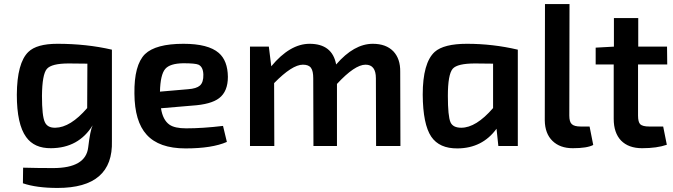

<svg xmlns="http://www.w3.org/2000/svg" viewBox="-20 -720 3319 947"><path d="M532 -25Q539 207 264 207Q160 207 93 184L94 107Q166 109 242 109Q403 109 415 7Q425 -78 437 -102Q368 10 232 11Q149 12 109 -44Q63 -107 63 -253Q64 -410 120 -464Q161 -504 263 -504Q407 -504 532 -475ZM319 -407Q234 -407 211 -380Q188 -353 187 -247Q187 -148 201 -118Q214 -89 253 -90Q327 -91 410 -187L411 -406Z M1099 -20Q1026 12 895 12Q764 12 703 -56Q644 -121 643 -258Q641 -399 695 -453Q748 -504 885 -504Q1007 -504 1059 -459Q1103 -421 1104 -341Q1104 -269 1061 -236Q1021 -205 927 -199L774 -186Q783 -128 816 -105Q842 -87 898 -87Q980 -87 1080 -99ZM908 -280Q949 -283 966 -298Q984 -314 983 -352Q982 -390 959 -401Q943 -408 884 -408Q818 -407 795 -380Q771 -352 769 -268Z M1318 -393Q1410 -504 1507 -504Q1619 -504 1638 -402Q1726 -504 1819 -504Q1884 -504 1920 -467Q1955 -430 1954 -366L1955 0H1835L1834 -334Q1834 -401 1783 -401Q1730 -401 1642 -306V0H1526L1525 -334Q1525 -370 1514 -385Q1503 -401 1474 -401Q1421 -401 1332 -310L1333 0H1213V-490H1306Z M2438 0 2429 -85Q2359 11 2237 12Q2147 13 2107 -46Q2066 -107 2065 -253Q2065 -410 2124 -464Q2169 -504 2283 -504Q2411 -504 2534 -475V0ZM2323 -407Q2236 -407 2213 -381Q2189 -353 2189 -247Q2189 -147 2202 -117Q2214 -90 2255 -90Q2328 -90 2412 -187V-406Z M2788 -150Q2788 -119 2800 -108Q2812 -96 2844 -96H2888L2906 -5Q2876 11 2805 11Q2742 11 2705 -25Q2668 -61 2667 -126L2668 -700H2789Z M3127 -150Q3127 -118 3138 -107Q3150 -96 3182 -96H3251L3269 -6Q3220 11 3147 11Q3080 11 3043 -27Q3007 -65 3007 -134V-402H2918V-485L3008 -490V-631H3128V-490H3270L3271 -402H3127Z"/></svg>

Font: Taylor Sans Upright Semi Bold
Style: Regular
Weight: 600
Italic angle: -8°
Designer: Natanael Gama
Version: Version 1.001 September 8, 2015